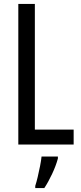

<svg xmlns="http://www.w3.org/2000/svg" viewBox="-20 -800 411 975"><path d="M73 -66V-780H157V-142H354V-66ZM274 5Q264 42 244.5 83.5Q225 125 205 155H159V144Q165 126 171.5 98.5Q178 71 183.5 43Q189 15 191 -5H274Z"/></svg>

Font: Noto Sans Malayalam UI ExtraCondensed
Style: Regular
Weight: 400
Width: 2
Designer: Jelle Bosma - Monotype Design Team
Foundry: Monotype Imaging Inc.
Version: Version 2.104; ttfautohint (v1.8.4.7-5d5b)